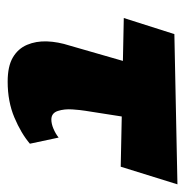

<svg xmlns="http://www.w3.org/2000/svg" viewBox="-11 -460 483 501"><g transform="rotate(90 230.5 -209.5)"><path d="M193 12Q153 12 130 -1.5Q107 -15 97 -38.5Q87 -62 88 -90.5Q89 -119 99 -150L175 -414H304L269 -190Q267 -178 265.5 -157Q264 -136 269.5 -119Q275 -102 292 -102Q303 -102 316 -107.5Q329 -113 339 -121L355 -46Q328 -23 286.5 -5.5Q245 12 193 12ZM27 -291 69 -423 461 -431 415 -283Z"/></g></svg>

Font: Ysabeau Office Black
Style: Italic
Weight: 900
Italic angle: -12°
Designer: Christian Thalmann (Catharsis Fonts)
Version: Version 2.001;gftools[0.9.30]; featfreeze: tnum,lnum,ss02